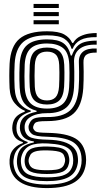

<svg xmlns="http://www.w3.org/2000/svg" viewBox="-20 -769 515 981"><path d="M219.5 192Q130 192 82 160.8Q34 129.5 29 67.5Q28.2 57.5 28.9 47.5Q29.5 37.5 31.5 28.5Q35.8 5.5 53.8 -12.2Q71.8 -30 96.8 -37.8V-43Q72 -50.5 59.5 -64.6Q47 -78.8 43.5 -102Q42.5 -107 42.5 -114.5Q42.5 -122 43.5 -128.2Q47 -155.2 62.4 -171.8Q77.8 -188.2 106.5 -198.2V-203.5Q79.8 -213 55.8 -241.1Q31.8 -269.2 29 -318.2Q28.2 -335.5 27.9 -350.9Q27.5 -366.2 27.5 -381.1Q27.5 -396 27.9 -411.2Q28.2 -426.5 29 -443.5Q34 -532.5 79.5 -570.9Q125 -609.2 220.2 -609.2Q279.2 -609.2 308 -593.1Q336.8 -577 348.8 -549.8H354Q367.2 -572.8 390.1 -583.6Q413 -594.5 436.4 -597.6Q459.8 -600.8 474 -600V-579.2Q420.5 -580 391.6 -564.8Q362.8 -549.5 351 -519.5H345.8Q336.5 -552.2 309.5 -570.4Q282.5 -588.5 220.2 -588.5Q138 -588.5 98.6 -554.4Q59.2 -520.2 54.8 -442.8Q53.8 -420.8 53.4 -401.4Q53 -382 53.4 -362.2Q53.8 -342.5 54.8 -319Q57.8 -266.5 81.2 -239.6Q104.8 -212.8 137.2 -203.8V-198.5Q102.8 -188.5 85.8 -171.9Q68.8 -155.2 64.8 -129Q63.8 -122.2 63.9 -115.1Q64 -108 64.8 -101.2Q67.8 -80.8 80.6 -66.9Q93.5 -53 121 -44V-38.8Q90 -27.2 74 -11Q58 5.2 52.5 28.2Q50 38 49 47.8Q48 57.5 48.8 67.2Q54.8 123.8 96 148.8Q137.2 173.8 219.5 173.8Q304 173.8 345.6 148.9Q387.2 124 396 67.5Q397.2 58.8 397.1 48.8Q397 38.8 395.8 28.5Q388.8 -23.2 348.5 -45.8Q308.2 -68.2 224.2 -70.2Q188.5 -71 169.8 -74.6Q151 -78.2 142.8 -84.9Q134.5 -91.5 129.5 -101.2Q126.8 -106.8 126 -115.4Q125.2 -124 127 -129.2Q135 -154.8 153.1 -163.1Q171.2 -171.5 220.2 -171Q299.5 -169.8 338.2 -204.8Q377 -239.8 382 -318.8Q383.5 -340.5 384 -361.4Q384.5 -382.2 384.2 -404Q384 -425.8 383 -450.2Q381.5 -486.2 404.2 -504.9Q427 -523.5 474 -521V-500.2Q437.8 -501.2 421.5 -489.4Q405.2 -477.5 406.5 -448.2Q407.2 -425.2 407.5 -403.5Q407.8 -381.8 407.2 -360.6Q406.8 -339.5 405.5 -318.2Q399.2 -228.8 356.5 -189.5Q313.8 -150.2 220.2 -150.2Q191.5 -150.2 177.6 -147.9Q163.8 -145.5 158.5 -139.9Q153.2 -134.2 150 -123.8Q149.2 -122 149.2 -117.5Q149.2 -113 151.2 -109.8Q155.5 -102.2 161 -98.1Q166.5 -94 180.6 -92.4Q194.8 -90.8 224.5 -90.2Q318.5 -88.5 364.8 -61.8Q411 -35 418.8 28.5Q420 38.5 420 48.1Q420 57.8 418.8 67.5Q411 130.2 362.4 161.1Q313.8 192 219.5 192ZM219.5 137.2Q270.2 137.2 297.8 128.8Q325.2 120.2 337.2 104.5Q349.2 88.8 353 67.5Q354.2 60.5 354.1 50.5Q354 40.5 351.8 28Q348.5 5.2 333.1 -7.9Q317.8 -21 290.8 -27.5Q263.8 -34 224.5 -36Q164 -39.5 132.6 -24.5Q101.2 -9.5 90.2 28.5Q87.2 37.8 86.8 47.8Q86.2 57.8 87.8 68Q93 107.8 125.5 122.5Q158 137.2 219.5 137.2ZM219.5 120Q162.2 120 136.9 107.9Q111.5 95.8 107 67.8Q105.2 58 106 47.4Q106.8 36.8 109.5 28.2Q117.8 -0.5 144.2 -11Q170.8 -21.5 225.5 -20.2Q258.5 -19.5 280.5 -15Q302.5 -10.5 314.9 -0.1Q327.2 10.2 331.2 28.2Q334.2 38.2 334.2 48Q334.2 57.8 332 67.2Q325.8 97 300 108.5Q274.2 120 219.5 120ZM219.5 100.8Q246.2 100.8 264.6 98.2Q283 95.8 293.9 88.5Q304.8 81.2 309 67.8Q313 58 312.8 48.2Q312.5 38.5 308 28.5Q304.8 17.2 294.2 11.2Q283.8 5.2 266.4 2.8Q249 0.2 224.5 -0.5Q179.2 -1.8 158.4 5.4Q137.5 12.5 132.5 27.8Q127 37.8 126.1 48.1Q125.2 58.5 129 67.8Q134.8 87 155.6 93.9Q176.5 100.8 219.5 100.8ZM219.5 156.5Q143.2 156.5 107.8 136.6Q72.2 116.8 67 68.5Q66 58 66.6 48.4Q67.2 38.8 69.5 28.2Q75 -0.5 94.6 -16.8Q114.2 -33 153 -41.2V-46.5Q121.5 -51 105.2 -63.8Q89 -76.5 83 -101.8Q81.8 -108.5 81.5 -114.4Q81.2 -120.2 82.2 -129Q85.5 -157 106.2 -173.8Q127 -190.5 167 -198V-203Q127.2 -213.2 105.4 -240Q83.5 -266.8 80.5 -321.5Q79.5 -340.2 79.1 -358.8Q78.8 -377.2 79.1 -397.2Q79.5 -417.2 80.5 -440.5Q84.2 -509.2 118.1 -538.5Q152 -567.8 220.2 -567.8Q276.2 -567.8 303.5 -548.6Q330.8 -529.5 341.5 -485.2H346.8Q357.5 -513.5 372.4 -530.2Q387.2 -547 411.5 -554.1Q435.8 -561.2 474 -561.5V-540.8Q415.2 -542.8 385.2 -518.1Q355.2 -493.5 358.5 -445.8Q359.5 -427 359.6 -403.9Q359.8 -380.8 359.5 -358.9Q359.2 -337 358.2 -322Q353.5 -248.8 318.6 -219.4Q283.8 -190 220.2 -190.8Q195.8 -191.2 171.5 -185.6Q147.2 -180 129.8 -167.5Q112.2 -155 107.2 -134Q105.5 -127 105.8 -117.8Q106 -108.5 107.5 -102.5Q115.2 -73.5 142.1 -64.9Q169 -56.2 224.8 -55.2Q272 -54.2 304.4 -44.4Q336.8 -34.5 355 -16.2Q373.2 2 376.8 28.5Q378.5 39.2 378.6 49Q378.8 58.8 377 67.8Q368.8 115 330.9 135.8Q293 156.5 219.5 156.5ZM220.2 -214.2Q274.8 -214.2 302 -239.4Q329.2 -264.5 333.2 -323.5Q334.2 -339.8 334.6 -358.5Q335 -377.2 335 -397.8Q335 -418.2 334 -439.5Q331.2 -501.2 301.5 -524Q271.8 -546.8 220.2 -546.8Q164.5 -546.8 137 -522Q109.5 -497.2 106.2 -439Q104.8 -408.8 104.9 -379Q105 -349.2 106.2 -322.8Q109.5 -266.2 137 -240.2Q164.5 -214.2 220.2 -214.2ZM220.2 -235Q178.5 -235 156.6 -255.2Q134.8 -275.5 132 -324.2Q130.5 -353.2 130.6 -381.5Q130.8 -409.8 132 -437Q134.8 -485.8 156.4 -505.9Q178 -526 220.2 -526Q263.2 -526 284.6 -506Q306 -486 308.2 -438.5Q309.2 -419.2 309.2 -400.1Q309.2 -381 308.9 -362.2Q308.5 -343.5 307.5 -324.8Q304.2 -276 282.8 -255.5Q261.2 -235 220.2 -235ZM220.2 -255.8Q248.2 -255.8 263.6 -271.6Q279 -287.5 281.8 -327Q282.8 -344.5 283.1 -362.1Q283.5 -379.8 283.5 -398.4Q283.5 -417 282.5 -437.2Q280.8 -474.5 265.2 -489.9Q249.8 -505.2 220.2 -505.2Q190.8 -505.2 175.4 -489.5Q160 -473.8 157.8 -436Q156.5 -408.2 156.5 -381.1Q156.5 -354 157.8 -325.8Q160 -287.5 175.6 -271.6Q191.2 -255.8 220.2 -255.8ZM151.5 -728V-748.8H280.5V-728ZM151.5 -645V-665.8H280.5V-645ZM151.5 -686.5V-707.2H280.5V-686.5Z"/></svg>

Font: Big Shoulders Inline Display Thin ExtraBold
Style: Regular
Weight: 800
Version: Version 2.002